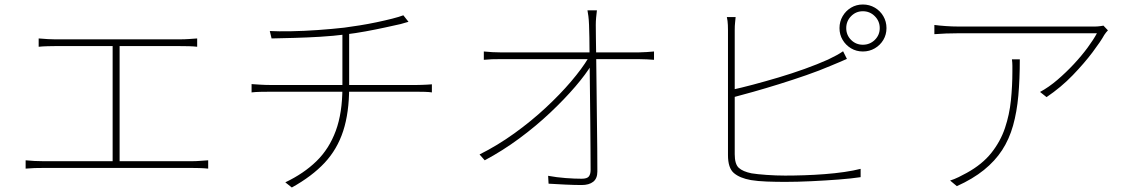

<svg xmlns="http://www.w3.org/2000/svg" viewBox="-20 -810 5040 854"><path d="M152 -639Q172 -637 193.5 -636Q215 -635 225 -635H779Q802 -635 822 -636.5Q842 -638 857 -639V-602Q841 -604 820.5 -604.5Q800 -605 779 -605H225Q216 -605 193 -604.5Q170 -604 152 -602ZM481 -81V-616H512V-81ZM94 -97Q114 -95 133.5 -94Q153 -93 172 -93H834Q853 -93 870 -94.5Q887 -96 906 -97V-60Q887 -62 866.5 -62.5Q846 -63 834 -63H172Q153 -63 134 -62.5Q115 -62 94 -60Z M1180 -672Q1217 -670 1274.5 -671Q1332 -672 1395 -676.5Q1458 -681 1511 -687Q1541 -691 1579 -697Q1617 -703 1655 -711Q1693 -719 1724.5 -727Q1756 -735 1774 -742L1797 -713Q1790 -711 1781 -708.5Q1772 -706 1762 -703Q1735 -697 1694 -688Q1653 -679 1606.5 -670.5Q1560 -662 1518 -657Q1463 -650 1404.5 -646.5Q1346 -643 1290 -641.5Q1234 -640 1188 -639ZM1249 1Q1331 -38 1387.5 -93Q1444 -148 1473.5 -228Q1503 -308 1503 -421Q1503 -421 1503 -455.5Q1503 -490 1503 -546Q1503 -602 1503 -668L1533 -675Q1533 -654 1533 -622Q1533 -590 1533 -555Q1533 -520 1533 -489.5Q1533 -459 1533 -440Q1533 -421 1533 -421Q1533 -309 1506.5 -227.5Q1480 -146 1424 -86Q1368 -26 1278 24ZM1099 -436Q1112 -435 1136 -433.5Q1160 -432 1182 -432Q1196 -432 1235 -432Q1274 -432 1329.5 -432Q1385 -432 1448 -432Q1511 -432 1574 -432Q1637 -432 1691 -432Q1745 -432 1783 -432Q1821 -432 1833 -432Q1844 -432 1856 -432.5Q1868 -433 1879.5 -433.5Q1891 -434 1901 -435V-399Q1888 -401 1869.5 -401.5Q1851 -402 1834 -402Q1822 -402 1784 -402Q1746 -402 1691.5 -402Q1637 -402 1574.5 -402Q1512 -402 1449 -402Q1386 -402 1330.5 -402Q1275 -402 1236.5 -402Q1198 -402 1184 -402Q1159 -402 1137.5 -401.5Q1116 -401 1099 -399Z M2635 -764Q2633 -747 2631.5 -731.5Q2630 -716 2630 -699Q2630 -685 2630.5 -643.5Q2631 -602 2632 -543Q2633 -484 2633.5 -416Q2634 -348 2635 -279.5Q2636 -211 2636.5 -150.5Q2637 -90 2637 -47Q2637 -16 2618.5 -1.5Q2600 13 2567 13Q2536 13 2494 11Q2452 9 2420 7L2418 -28Q2456 -21 2496 -18Q2536 -15 2567 -15Q2591 -15 2599 -25Q2607 -35 2607 -54Q2607 -91 2606.5 -148.5Q2606 -206 2605.5 -274Q2605 -342 2604 -410.5Q2603 -479 2602.5 -539.5Q2602 -600 2601.5 -642.5Q2601 -685 2600 -699Q2599 -724 2597 -738.5Q2595 -753 2593 -764ZM2132 -581Q2155 -579 2170.5 -578Q2186 -577 2206 -577Q2214 -577 2248 -577Q2282 -577 2334 -577Q2386 -577 2446.5 -577Q2507 -577 2568.5 -577Q2630 -577 2683.5 -577Q2737 -577 2774 -577Q2811 -577 2822 -577Q2837 -577 2857 -578.5Q2877 -580 2889 -581V-544Q2877 -545 2857.5 -546Q2838 -547 2821 -547Q2810 -547 2773.5 -547Q2737 -547 2683.5 -547Q2630 -547 2569 -547Q2508 -547 2447 -547Q2386 -547 2334 -547Q2282 -547 2248 -547Q2214 -547 2206 -547Q2183 -547 2168 -546.5Q2153 -546 2132 -544ZM2113 -123Q2193 -163 2268 -217Q2343 -271 2407 -330.5Q2471 -390 2520 -447.5Q2569 -505 2597 -552L2612 -553L2613 -525Q2587 -481 2539 -425Q2491 -369 2427.5 -309Q2364 -249 2289.5 -194Q2215 -139 2136 -97Z M3744 -685Q3744 -654 3765.5 -632.5Q3787 -611 3818 -611Q3849 -611 3871 -632.5Q3893 -654 3893 -685Q3893 -716 3871 -738Q3849 -760 3818 -760Q3787 -760 3765.5 -738Q3744 -716 3744 -685ZM3714 -685Q3714 -714 3728 -738Q3742 -762 3765.5 -776Q3789 -790 3818 -790Q3847 -790 3871 -776Q3895 -762 3909 -738Q3923 -714 3923 -685Q3923 -656 3909 -632.5Q3895 -609 3871 -595Q3847 -581 3818 -581Q3789 -581 3765.5 -595Q3742 -609 3728 -632.5Q3714 -656 3714 -685ZM3252 -734Q3251 -721 3249.5 -708.5Q3248 -696 3248 -676Q3248 -665 3248 -625Q3248 -585 3248 -528.5Q3248 -472 3248 -409Q3248 -346 3248 -287.5Q3248 -229 3248 -185.5Q3248 -142 3248 -124Q3248 -80 3266 -63.5Q3284 -47 3323 -39Q3348 -35 3390 -32Q3432 -29 3472 -29Q3512 -29 3557.5 -30.5Q3603 -32 3648.5 -35.5Q3694 -39 3735.5 -45Q3777 -51 3808 -59V-22Q3769 -16 3710.5 -11.5Q3652 -7 3589 -4Q3526 -1 3472 -1Q3432 -1 3391 -2.5Q3350 -4 3320 -9Q3270 -18 3244 -40.5Q3218 -63 3218 -120Q3218 -140 3218 -184.5Q3218 -229 3218 -288.5Q3218 -348 3218 -410.5Q3218 -473 3218 -529.5Q3218 -586 3218 -625.5Q3218 -665 3218 -676Q3218 -689 3217.5 -698.5Q3217 -708 3216 -717Q3215 -726 3213 -734ZM3233 -410Q3275 -419 3329.5 -433.5Q3384 -448 3443 -465.5Q3502 -483 3559 -503.5Q3616 -524 3663 -545Q3682 -554 3699.5 -563.5Q3717 -573 3730 -582L3747 -548Q3733 -542 3713.5 -533.5Q3694 -525 3674 -517Q3625 -496 3566 -475.5Q3507 -455 3446 -436Q3385 -417 3330 -401.5Q3275 -386 3233 -375Z M4908 -675Q4904 -671 4900 -666Q4896 -661 4892 -655Q4876 -626 4839.5 -577.5Q4803 -529 4751.5 -475.5Q4700 -422 4635 -378L4606 -401Q4645 -422 4683.5 -455Q4722 -488 4756.5 -525Q4791 -562 4817.5 -598Q4844 -634 4859 -662Q4842 -662 4802 -662Q4762 -662 4708 -662Q4654 -662 4593 -662Q4532 -662 4472.5 -662Q4413 -662 4363 -662Q4313 -662 4280.5 -662Q4248 -662 4241 -662Q4216 -662 4187.5 -661Q4159 -660 4136 -658V-699Q4159 -696 4187.5 -694Q4216 -692 4241 -692Q4248 -692 4281 -692Q4314 -692 4364 -692Q4414 -692 4473.5 -692Q4533 -692 4593 -692Q4653 -692 4706.5 -692Q4760 -692 4798 -692Q4836 -692 4851 -692Q4856 -692 4862.5 -692.5Q4869 -693 4876 -694Q4883 -695 4888 -696ZM4516 -546Q4516 -458 4509.5 -385Q4503 -312 4486 -251.5Q4469 -191 4437.5 -142.5Q4406 -94 4356.5 -54Q4307 -14 4236 18L4206 -7Q4223 -12 4244.5 -22.5Q4266 -33 4280 -41Q4349 -79 4389.5 -130Q4430 -181 4450 -240.5Q4470 -300 4476.5 -364Q4483 -428 4483 -491Q4483 -504 4483 -517.5Q4483 -531 4481 -546Z"/></svg>

Font: Noto Sans JP Thin Thin
Style: Regular
Weight: 250
Version: Version 2.004-H2;hotconv 1.0.118;makeotfexe 2.5.65603